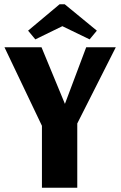

<svg xmlns="http://www.w3.org/2000/svg" viewBox="-20 -882 568 902"><path d="M177 -291 1 -660H175L285 -394L385 -660H524L343 -302V0H177ZM284 -862 435 -738 401 -697 273 -759 146 -697 112 -738 260 -862Z"/></svg>

Font: Sansita
Style: Bold
Weight: 700
Designer: Pablo Cosgaya
Foundry: Omnibus-Type
Version: Version 1.006